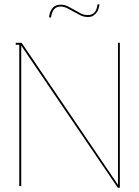

<svg xmlns="http://www.w3.org/2000/svg" viewBox="-20 -881 656 905"><path d="M446.8 -850.1Q443.4 -829.6 431.9 -817.6Q420.4 -805.7 411.4 -803.2Q402.3 -800.8 394 -800.8Q372.6 -800.8 353 -812L297.9 -841.8Q281.2 -850.1 266.1 -850.1Q230.5 -850.1 222.2 -808.1L220.2 -797.9L210.9 -799.8L212.9 -810.1Q222.7 -858.9 266.1 -858.9Q286.1 -858.9 301.8 -850.1L356.9 -819.8Q371.6 -810.1 394 -810.1Q430.7 -810.1 438 -851.1L439.9 -860.8L449.2 -859.9ZM544.9 -679.2V3.9H535.2L80.1 -666V-3.9H70.8V-669.9H54.2V-679.2H82L536.1 -9.8V-679.2Z"/></svg>

Font: Rawengulk
Style: Ultralight
Weight: 200
Version: Version 0.92